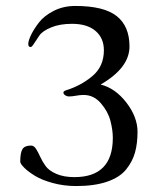

<svg xmlns="http://www.w3.org/2000/svg" viewBox="-20 -615 530 645"><path d="M212 -291Q205 -291 199 -295Q193 -299 193 -304Q193 -308 200 -311Q252 -327 290.5 -359.5Q329 -392 329 -446Q329 -487 301 -511Q273 -535 222 -535Q181 -535 152 -523Q123 -511 112.5 -496Q102 -481 94.5 -469Q87 -457 83 -457Q75 -457 75 -467Q75 -478 84 -497Q93 -516 110.5 -539Q128 -562 160.5 -578.5Q193 -595 233 -595Q329 -595 372 -561Q415 -527 415 -459Q415 -387 318 -331Q367 -319 404.5 -270.5Q442 -222 442 -172Q442 -133 433.5 -102.5Q425 -72 403.5 -45.5Q382 -19 339.5 -4.5Q297 10 236 10Q195 10 158 0Q121 -10 98 -24Q75 -38 61.5 -51.5Q48 -65 48 -72Q48 -102 55.5 -114Q63 -126 84 -126Q94 -126 101 -115Q108 -104 115 -88.5Q122 -73 133 -57.5Q144 -42 169 -31Q194 -20 230 -20Q359 -20 359 -152Q359 -178 351 -209Q343 -240 319 -268Q295 -296 261 -296Q249 -296 235.5 -293.5Q222 -291 212 -291Z"/></svg>

Font: Judson
Style: Regular
Weight: 400
Version: Version 20110429